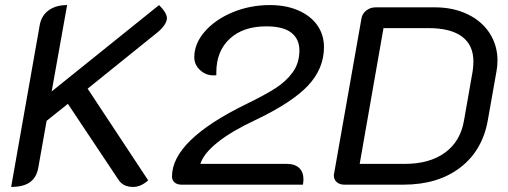

<svg xmlns="http://www.w3.org/2000/svg" viewBox="-20 -729 2006 758"><path d="M137 -631Q144 -668 172.5 -688.5Q201 -709 245 -709L184 -368L608 -709Q639 -678 639 -657Q639 -645 628.5 -629.5Q618 -614 599 -599L326 -379L565 -17Q536 9 506 9Q466 9 448 -19L248 -319L164 -252L131 -66Q124 -28 98 -9.5Q72 9 24 9Z M659 -32Q659 -175 952 -318Q1024 -353 1066.5 -380Q1109 -407 1135.5 -443.5Q1162 -480 1162 -530Q1162 -575 1130 -600Q1098 -625 1031 -625Q940 -625 887 -576Q834 -527 834 -443V-432Q798 -428 772.5 -450Q747 -472 747 -503Q747 -557 788.5 -604.5Q830 -652 898.5 -680.5Q967 -709 1046 -709Q1109 -709 1157.5 -688Q1206 -667 1232.5 -629.5Q1259 -592 1259 -543Q1259 -458 1196 -391Q1133 -324 988 -255Q894 -211 839 -167Q784 -123 771 -82H1112Q1144 -82 1161 -66Q1178 -50 1178 -21Q1178 -14 1176 0H696Q679 0 669 -9Q659 -18 659 -32Z M1298 -36Q1298 -41 1299 -44L1407 -656Q1410 -675 1426 -687.5Q1442 -700 1463 -700H1697Q1769 -700 1825.5 -673Q1882 -646 1913 -598Q1944 -550 1944 -490Q1944 -467 1940 -447L1906 -255Q1885 -135 1797 -67.5Q1709 0 1573 0H1339Q1321 0 1309.5 -10Q1298 -20 1298 -36ZM1578 -82Q1676 -82 1737 -126.5Q1798 -171 1812 -254L1846 -448Q1849 -468 1849 -486Q1849 -551 1804 -584.5Q1759 -618 1672 -618H1494L1400 -82Z"/></svg>

Font: K2D
Style: Italic
Weight: 400
Italic angle: -10°
Designer: Katatrad Aksorn Co.,Ltd.
Foundry: Cadson Demak Co.,Ltd.
Version: Version 1.000; ttfautohint (v1.6)